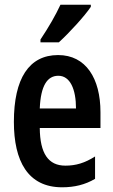

<svg xmlns="http://www.w3.org/2000/svg" viewBox="-20 -786 482 816"><path d="M366 -757V-766H237C216 -721 188 -672 152 -618V-606H230C274 -646 340 -718 366 -757ZM227 -552C103 -552 39 -452 39 -268C39 -102 98 10 244 10C296 10 342 -1 384 -26V-121C340 -93 302 -82 258 -82C185 -82 150 -134 149 -242H407V-309C407 -453 345 -552 227 -552ZM228 -464C278 -464 303 -407 303 -325H149C153 -422 181 -464 228 -464Z"/></svg>

Font: Noto Sans Devanagari ExtraCondensed SemiBold
Style: Regular
Weight: 600
Width: 2
Designer: Jelle Bosma - Monotype Design Team
Foundry: Monotype Imaging Inc.
Version: Version 2.004